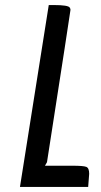

<svg xmlns="http://www.w3.org/2000/svg" viewBox="-20 -740 401 760"><path d="M193 -720Q250 -720 256 -710Q259 -706 259 -701Q259 -696 166 -98L158 -84H268Q310 -84 321.5 -79.5Q333 -75 333 -52L329 0H59L173 -720Z"/></svg>

Font: Economica
Style: Bold Italic
Weight: 700
Designer: Vicente Lamonaca
Foundry: Vicente Lamonaca
Version: Version 1.100